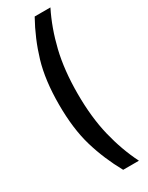

<svg xmlns="http://www.w3.org/2000/svg" viewBox="-230 -788 739 961"><g transform="rotate(-30 139.5 -307.0)"><path d="M54 -307Q54 -447 84.5 -550Q115 -653 169 -750H260Q214 -658 188 -550.5Q162 -443 162 -307Q162 -171 188 -63.5Q214 44 260 136H169Q115 39 84.5 -64Q54 -167 54 -307Z"/></g></svg>

Font: Cabin Condensed SemiBold
Style: Regular
Weight: 600
Width: 3
Designer: Pablo Impallari
Foundry: Pablo Impallari. http://www.impallari.com Igino Marini. http://www.ikern.com
Version: Version 2.001